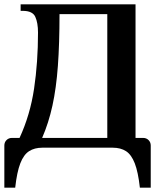

<svg xmlns="http://www.w3.org/2000/svg" viewBox="-21 -680 735 884"><path d="M-1 184V-10Q-1 -25 9 -35Q19 -45 34 -45H69Q118 -151 136 -272.5Q154 -394 154 -530Q154 -575 141.5 -602.5Q129 -630 84 -630H74V-660H603V-45H638Q653 -45 663 -35Q673 -25 673 -10V184H623Q615 112 599.5 72Q584 32 559.2 16Q534.4 0 498 0H174Q138 0 113 16Q88 32 72.5 72Q57 112 49 184ZM173 -45H473V-615H253Q253 -479 245.5 -376.5Q238 -274 220.5 -194Q203 -114 173 -45Z"/></svg>

Font: El Messiri
Style: Regular
Weight: 400
Designer: Mohamed Gaber
Foundry: Kief Type Foundry
Version: Version 2.020